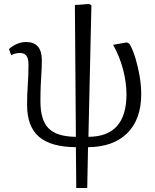

<svg xmlns="http://www.w3.org/2000/svg" viewBox="-20 -725 777 964"><path d="M363 219 361 14Q235 13 175.5 -38.5Q116 -90 116 -198Q116 -251 119.5 -298.5Q123 -346 123 -403Q123 -459 81 -459Q57 -459 36 -448L25 -479Q66 -514 111 -514Q190 -514 190 -423Q190 -390 188 -360Q186 -330 184.5 -296Q183 -262 183 -216Q183 -122 224 -80.5Q265 -39 361 -38L356 -700L426 -705L439 -699L424 -38Q615 -39 615 -251Q615 -312 597.5 -377.5Q580 -443 548 -500L617 -512L630 -505Q647 -476 660 -433Q673 -390 681 -343Q689 -296 689 -252Q689 -126 619 -56.5Q549 13 422 14L418 219Z"/></svg>

Font: Literata 12pt Light
Style: Regular
Weight: 300
Designer: Latin by Veronika Burian and Jose Scaglione. Greek by Irene Vlachou. Cyrillic by Vera Evstafieva.
Foundry: TypeTogether
Version: Version 3.002